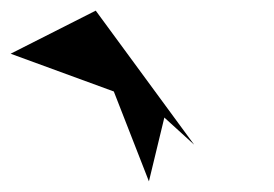

<svg xmlns="http://www.w3.org/2000/svg" viewBox="-46 -867 516 361"><path d="M319 -595 134 -847 -26 -766 168 -695 234 -526 263 -646Z"/></svg>

Font: Asimov Silicon
Style: Regular
Weight: 400
Designer: Google
Version: Version 2.000980; 2014